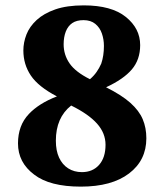

<svg xmlns="http://www.w3.org/2000/svg" viewBox="-20 -696 611 715"><path d="M281 -1Q165 -1 107 -46Q47 -91 47 -162Q47 -195 57 -222.5Q67 -250 88 -272Q106 -291 132 -307.5Q158 -324 192 -337Q123 -373 95 -414.5Q67 -456 67 -508Q67 -538 78.5 -567.5Q90 -597 116.5 -621.5Q143 -646 186 -661Q229 -676 292 -676Q395 -676 448.5 -633Q502 -590 502 -528Q502 -474 471 -437.5Q440 -401 375 -371Q433 -342 465.5 -313Q498 -284 511.5 -252Q525 -220 525 -181Q525 -99 460.5 -50Q396 -1 281 -1ZM285 -55Q325 -55 349 -82Q373 -109 373 -157Q373 -200 341.5 -235.5Q310 -271 245 -303Q188 -258 188 -172Q188 -135 200 -109Q212 -83 234 -69Q256 -55 285 -55ZM315 -401Q330 -414 340 -428.5Q350 -443 357 -459Q367 -488 367 -525Q367 -549 359.5 -571Q352 -593 335 -607Q318 -621 291 -621Q265 -621 249 -610Q233 -599 225 -578.5Q217 -558 217 -531Q217 -492 239 -460Q261 -428 315 -401Z"/></svg>

Font: Noto Nastaliq Urdu SemiBold
Style: Regular
Weight: 600
Version: Version 3.007